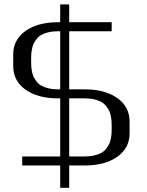

<svg xmlns="http://www.w3.org/2000/svg" viewBox="-20 -812 686 894"><path d="M500 -708.5V-666.5H302.2V-396H375Q468.8 -396 526.1 -355.5Q583.5 -314.9 583.5 -245.6V-191.9Q583.5 -122.6 526.1 -82Q468.8 -41.5 375 -41.5H302.2V62.5H260.3V-41.5H83.5V-83.5H260.3V-354H250Q156.2 -354 98.9 -394.5Q41.5 -435.1 41.5 -504.4V-558.1Q41.5 -627.4 98.9 -668Q156.2 -708.5 250 -708.5H260.3V-791.5H302.2V-708.5ZM302.2 -354V-83.5H375Q399.9 -83.5 419.9 -88.4Q439.9 -93.3 452.6 -100.6Q465.3 -107.9 474.6 -119.9Q483.9 -131.8 488.8 -142.3Q493.7 -152.8 496.3 -167.5Q499 -182.1 499.5 -191.7Q500 -201.2 500 -214.4V-223.1Q500 -236.3 499.5 -245.8Q499 -255.4 496.3 -270Q493.7 -284.7 488.8 -295.2Q483.9 -305.7 474.6 -317.6Q465.3 -329.6 452.6 -336.9Q439.9 -344.2 419.9 -349.1Q399.9 -354 375 -354ZM260.3 -666.5H250Q225.1 -666.5 205.1 -661.6Q185.1 -656.7 172.4 -649.4Q159.7 -642.1 150.4 -630.1Q141.1 -618.2 136.2 -607.7Q131.3 -597.2 128.7 -582.5Q126 -567.9 125.5 -558.3Q125 -548.8 125 -535.6V-526.9Q125 -513.7 125.5 -504.2Q126 -494.6 128.7 -480Q131.3 -465.3 136.2 -454.8Q141.1 -444.3 150.4 -432.4Q159.7 -420.4 172.4 -413.1Q185.1 -405.8 205.1 -400.9Q225.1 -396 250 -396H260.3Z"/></svg>

Font: Gputeks
Style: Regular
Weight: 500
Version: Version 0.9